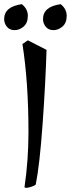

<svg xmlns="http://www.w3.org/2000/svg" viewBox="-28 -871 341 924"><path d="M144 17Q138 23 122.5 28Q107 33 98.5 33Q90 33 90 29Q109 -100 109 -235Q109 -475 80 -659L106 -677L196 -631Q191 -470 177 -273.5Q163 -77 144 17ZM-8 -779Q-8 -839 77 -851Q106 -828 106 -794.5Q106 -761 86 -743.5Q66 -726 42 -726Q18 -726 5 -742.5Q-8 -759 -8 -779ZM179 -779Q179 -839 264 -851Q293 -828 293 -794.5Q293 -761 273 -743.5Q253 -726 229 -726Q205 -726 192 -742.5Q179 -759 179 -779Z"/></svg>

Font: Julee
Style: Regular
Weight: 400
Version: Version 1.001